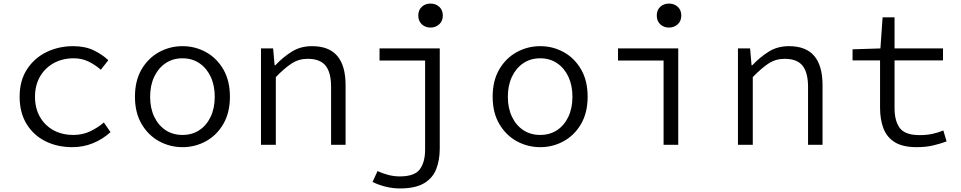

<svg xmlns="http://www.w3.org/2000/svg" viewBox="-20 -810 5376 1074"><path d="M384.8 13.2Q300.8 13.2 234.1 -20Q167.5 -53.2 128.7 -116.5Q89.8 -179.7 89.8 -269Q89.8 -358.9 130.9 -422.1Q171.9 -485.4 240 -518.6Q308.1 -551.8 389.2 -551.8Q455.6 -551.8 503.9 -528.6Q552.2 -505.4 585.9 -473.1L543.9 -419.9Q510.3 -449.2 473.4 -466.6Q436.5 -483.9 393.1 -483.9Q328.6 -483.9 279.8 -456.5Q231 -429.2 203.4 -380.9Q175.8 -332.5 175.8 -269Q175.8 -205.1 202.9 -157Q230 -108.9 278.3 -82Q326.7 -55.2 391.1 -55.2Q441.9 -55.2 484.1 -75.2Q526.4 -95.2 561 -125L598.1 -70.8Q554.7 -31.2 500.2 -9Q445.8 13.2 384.8 13.2Z M1001 13.2Q930.7 13.2 869.9 -20Q809.1 -53.2 772 -116.5Q734.9 -179.7 734.9 -269Q734.9 -358.9 772 -422.1Q809.1 -485.4 869.9 -518.6Q930.7 -551.8 1001 -551.8Q1071.3 -551.8 1131.8 -518.6Q1192.4 -485.4 1229.2 -422.1Q1266.1 -358.9 1266.1 -269Q1266.1 -179.7 1229.2 -116.5Q1192.4 -53.2 1131.8 -20Q1071.3 13.2 1001 13.2ZM1001 -55.2Q1054.7 -55.2 1095.2 -82Q1135.7 -108.9 1158.4 -157Q1181.2 -205.1 1181.2 -269Q1181.2 -332.5 1158.4 -380.9Q1135.7 -429.2 1095.2 -456.5Q1054.7 -483.9 1001 -483.9Q946.8 -483.9 906.2 -456.5Q865.7 -429.2 842.8 -380.9Q819.8 -332.5 819.8 -269Q819.8 -205.1 842.8 -157Q865.7 -108.9 906.2 -82Q946.8 -55.2 1001 -55.2Z M1439.9 0V-539.1H1507.8L1516.1 -444.8H1520Q1563.5 -490.7 1612.3 -521.2Q1661.1 -551.8 1725.1 -551.8Q1820.8 -551.8 1866.9 -496.8Q1913.1 -441.9 1913.1 -334V0H1832V-324.2Q1832 -404.3 1801.3 -442.6Q1770.5 -481 1701.2 -481Q1651.4 -481 1611.6 -455.1Q1571.8 -429.2 1522.9 -378.9V0Z M2216.8 244.1Q2175.8 244.1 2135.7 233.9Q2095.7 223.6 2064 208L2091.8 147Q2120.6 160.6 2152.8 168.7Q2185.1 176.8 2215.8 176.8Q2299.3 176.8 2328.6 136.7Q2357.9 96.7 2357.9 26.9V-471.2H2103V-539.1H2439.9V20Q2439.9 85.9 2419.9 136.5Q2399.9 187 2351.1 215.6Q2302.2 244.1 2216.8 244.1ZM2388.2 -655.8Q2358.9 -655.8 2339.4 -674.1Q2319.8 -692.4 2319.8 -723.1Q2319.8 -753.9 2339.4 -772Q2358.9 -790 2388.2 -790Q2417 -790 2437 -772Q2457 -753.9 2457 -723.1Q2457 -692.4 2437 -674.1Q2417 -655.8 2388.2 -655.8Z M3002 13.2Q2931.6 13.2 2870.8 -20Q2810.1 -53.2 2772.9 -116.5Q2735.8 -179.7 2735.8 -269Q2735.8 -358.9 2772.9 -422.1Q2810.1 -485.4 2870.8 -518.6Q2931.6 -551.8 3002 -551.8Q3072.3 -551.8 3132.8 -518.6Q3193.4 -485.4 3230.2 -422.1Q3267.1 -358.9 3267.1 -269Q3267.1 -179.7 3230.2 -116.5Q3193.4 -53.2 3132.8 -20Q3072.3 13.2 3002 13.2ZM3002 -55.2Q3055.7 -55.2 3096.2 -82Q3136.7 -108.9 3159.4 -157Q3182.1 -205.1 3182.1 -269Q3182.1 -332.5 3159.4 -380.9Q3136.7 -429.2 3096.2 -456.5Q3055.7 -483.9 3002 -483.9Q2947.8 -483.9 2907.2 -456.5Q2866.7 -429.2 2843.8 -380.9Q2820.8 -332.5 2820.8 -269Q2820.8 -205.1 2843.8 -157Q2866.7 -108.9 2907.2 -82Q2947.8 -55.2 3002 -55.2Z M3691.9 0V-471.2H3437V-539.1H3773.9V0ZM3722.2 -655.8Q3692.9 -655.8 3673.3 -674.1Q3653.8 -692.4 3653.8 -723.1Q3653.8 -753.9 3673.3 -772Q3692.9 -790 3722.2 -790Q3751 -790 3771 -772Q3791 -753.9 3791 -723.1Q3791 -692.4 3771 -674.1Q3751 -655.8 3722.2 -655.8Z M4107.9 0V-539.1H4175.8L4184.1 -444.8H4188Q4231.4 -490.7 4280.3 -521.2Q4329.1 -551.8 4393.1 -551.8Q4488.8 -551.8 4534.9 -496.8Q4581.1 -441.9 4581.1 -334V0H4500V-324.2Q4500 -404.3 4469.2 -442.6Q4438.5 -481 4369.1 -481Q4319.3 -481 4279.5 -455.1Q4239.7 -429.2 4190.9 -378.9V0Z M5107.9 13.2Q5029.8 13.2 4985.1 -14.6Q4940.4 -42.5 4921.6 -92.3Q4902.8 -142.1 4902.8 -208V-472.2H4749V-534.2L4904.8 -539.1L4917 -712.9H4983.9V-539.1H5254.9V-472.2H4983.9V-206.1Q4983.9 -132.3 5013.7 -93.3Q5043.5 -54.2 5124 -54.2Q5163.1 -54.2 5195.1 -61Q5227.1 -67.9 5256.8 -80.1L5274.9 -19Q5238.3 -5.4 5198.2 3.9Q5158.2 13.2 5107.9 13.2Z"/></svg>

Font: Shanggu Mono N
Style: Regular
Weight: 350
Designer: GuiWonder
Version: Version 1.021